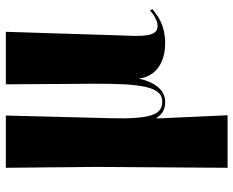

<svg xmlns="http://www.w3.org/2000/svg" viewBox="-91 -485 800 658"><g transform="rotate(-90 309.0 -156.0)"><path d="M63 224H243L232 -19H234C248 1 263 10 289 10C335 10 359 -36 368 -78H369C379 -8 443 10 489 10C550 10 580 -12 607 -34L602 -42C581 -23 561 -16 550 -16C530 -16 514 -25 515 -94L529 -536H349L351 -240C352 -67 340 0 290 0C246 0 229 -36 233 -180L242 -536H63L66 -225Z"/></g></svg>

Font: Noto Serif Display Condensed Black
Style: Regular
Weight: 900
Width: 3
Designer: Monotype Design Team
Foundry: Monotype Imaging Inc.
Version: Version 2.009